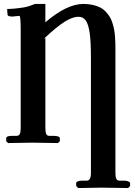

<svg xmlns="http://www.w3.org/2000/svg" viewBox="-20 -718 677 965"><path d="M84 -75.2V-569.8Q84 -633.8 78.1 -638.2Q74.7 -638.2 66.7 -637.2Q58.6 -636.2 55.2 -636.2L43.9 -634.8Q18.1 -634.8 18.1 -644Q16.1 -659.7 16.1 -672.9Q50.8 -672.9 102.1 -681.2Q128.9 -686.5 155.8 -698.2H208V-606Q315.9 -698.2 398.9 -698.2Q424.8 -698.2 446 -693.4Q467.3 -688.5 482.9 -680.7Q498.5 -672.9 511 -659.7Q523.4 -646.5 531.2 -634Q539.1 -621.6 544.9 -603Q550.8 -584.5 553.5 -570.3Q556.2 -556.2 557.9 -535.2Q559.6 -514.2 559.8 -501.2Q560.1 -488.3 560.1 -467.8V150.9Q560.1 170.9 564.5 180.4Q568.8 189.9 581.1 189.9H604Q616.2 189.9 625 193.6Q633.8 197.3 633.8 202.1V216.8L624 227.1Q530.3 225.1 491.2 225.1L373 227.1L362.8 216.8V202.1Q362.8 196.8 371.3 193.4Q379.9 189.9 393.1 189.9H416Q437 189.9 437 150.9V-428.2Q437 -506.8 430.9 -551Q424.8 -595.2 411.4 -614.5Q397.9 -633.8 374 -633.8Q345.2 -633.8 305.2 -608.9Q265.1 -584 201.2 -523.9L208 -526.9V-75.2Q208 -54.7 212.2 -44.9Q216.3 -35.2 228 -35.2H251Q263.7 -35.2 272.2 -32Q280.8 -28.8 280.8 -22.9V-7.8L271 1Q180.2 -1 141.1 -1L21 1L11.2 -7.8V-22.9Q11.2 -35.2 40 -35.2H63Q75.2 -35.2 79.6 -44.7Q84 -54.2 84 -75.2Z"/></svg>

Font: Linux Libertine G
Style: Bold
Weight: 700
Designer: Philipp H. Poll
Foundry: Philipp H. Poll
Version: Version 5.0.3